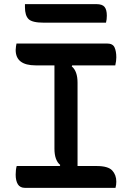

<svg xmlns="http://www.w3.org/2000/svg" viewBox="-20 -911 640 931"><path d="M540 0H102Q77 0 66.5 -17.5Q56 -35 56 -64Q56 -89 61 -106H270L272 -111Q244 -134 244 -190V-594H153Q56 -594 56 -669Q56 -677 57.5 -686Q59 -695 60 -700H499Q527 -700 535.5 -681Q544 -662 544 -633Q544 -616 539 -594H330L328 -589Q356 -566 356 -510V-106H448Q504 -106 524 -84.5Q544 -63 544 -30Q544 -22 543 -14.5Q542 -7 540 0ZM101 -891H447Q476 -891 487 -877.5Q498 -864 498 -835Q498 -826 497 -817.5Q496 -809 494 -801H193Q136 -801 118.5 -818.5Q101 -836 101 -876Z"/></svg>

Font: Recursive Mn Csl St Med
Style: Regular
Weight: 500
Monospace: yes
Version: Version 1.079;hotconv 1.0.112;makeotfexe 2.5.65598; ttfautoh